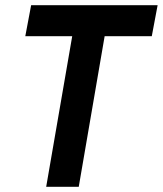

<svg xmlns="http://www.w3.org/2000/svg" viewBox="-20 -720 628 740"><path d="M158 0 261.5 -599H386.5L283.5 0ZM77.5 -580.5 100 -700H587.5L565 -580.5Z"/></svg>

Font: Cabin
Style: Bold Italic
Weight: 700
Width: 4
Italic angle: -10°
Designer: Pablo Impallari
Foundry: Pablo Impallari. http://www.impallari.com Igino Marini. http://www.ikern.com
Version: Version 3.001